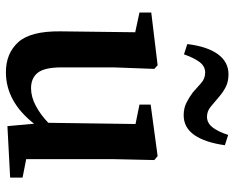

<svg xmlns="http://www.w3.org/2000/svg" viewBox="-90 -670 775 634"><g transform="rotate(90 297.0 -353.5)"><path d="M397 9 389 -79Q316 14 219 14Q157 14 120 -26.5Q83 -67 84 -166L87 -413L22 -427V-466L196 -487L208 -476L203 -342V-170Q203 -114 220.5 -91.5Q238 -69 272 -69Q300 -69 329.5 -84.5Q359 -100 386 -126L390 -414L326 -427V-464L496 -487L509 -476L506 -342V-53L567 -41V0ZM126 -585Q134 -651 159.5 -686Q185 -721 226 -721Q250 -721 267.5 -712Q285 -703 300 -690Q317 -676 332 -663Q347 -650 366 -650Q387 -650 401.5 -669Q416 -688 426 -720L460 -709Q451 -644 426.5 -608.5Q402 -573 361 -573Q338 -573 320 -582Q302 -591 286 -603Q270 -617 255 -630.5Q240 -644 220 -644Q199 -644 185 -625Q171 -606 160 -574Z"/></g></svg>

Font: Source Serif 4 Semibold
Style: Regular
Weight: 600
Designer: Frank Grießhammer
Foundry: Adobe
Version: Version 4.005;hotconv 1.1.0;makeotfexe 2.6.0